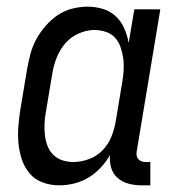

<svg xmlns="http://www.w3.org/2000/svg" viewBox="-20 -548 540 576"><path d="M158 8Q132 8 108.5 -0.5Q85 -9 69.5 -27Q54 -45 46 -68.5Q38 -92 35.5 -117Q33 -142 35 -167.5Q37 -193 41 -219L61 -339Q65 -362 71 -385Q77 -408 88.5 -429.5Q100 -451 116.5 -470Q133 -489 153 -502.5Q173 -516 196.5 -522Q220 -528 243 -528Q267 -528 289.5 -521Q312 -514 328 -498.5Q344 -483 353 -462.5Q362 -442 366 -419L383 -520H461L390 -93Q389 -87 390 -81Q391 -75 395 -70.5Q399 -66 404.5 -64Q410 -62 416 -62H431V8H404Q384 8 365.5 3Q347 -2 333 -14Q319 -26 313.5 -44.5Q308 -63 310 -83Q299 -63 282 -45Q265 -27 245 -15Q225 -3 202.5 2.5Q180 8 158 8ZM200 -62Q223 -62 246.5 -70.5Q270 -79 287.5 -97Q305 -115 314 -137.5Q323 -160 327 -183L347 -303Q350 -321 351 -339Q352 -357 349.5 -374Q347 -391 341.5 -407Q336 -423 325 -435Q314 -447 297.5 -452.5Q281 -458 263 -458Q240 -458 216 -447.5Q192 -437 175.5 -417.5Q159 -398 150 -375Q141 -352 137 -328L117 -208Q114 -191 113.5 -174Q113 -157 115 -140.5Q117 -124 123 -109Q129 -94 140.5 -83Q152 -72 167.5 -67Q183 -62 200 -62Z"/></svg>

Font: Iosevka Curly Slab
Style: Italic
Weight: 400
Italic angle: -9°
Monospace: yes
Designer: Belleve Invis
Foundry: Belleve Invis
Version: Version 22.1.2; ttfautohint (v1.8.4)